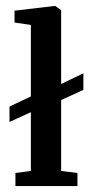

<svg xmlns="http://www.w3.org/2000/svg" viewBox="-20 -627 303 647"><path d="M12 -216V-268L84 -302V-543L29 -551V-591L164 -607H166L186 -593V-344L261 -380V-324L186 -290V-51L241 -44V0H32V-44L84 -51V-249Z"/></svg>

Font: Aikya SemiBold
Style: Regular
Weight: 600
Designer: Neelakash Kshetrimayum (Latin subset based on Merriweather by Eben Sorkin)
Foundry: Brand New Type
Version: Version 1.00 b005